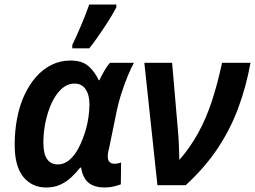

<svg xmlns="http://www.w3.org/2000/svg" viewBox="-20 -820 1129 850"><path d="M184 10Q122 10 83.5 -36.5Q45 -83 45 -179Q45 -241 56 -297.5Q67 -354 88.5 -400Q110 -446 140 -480Q170 -514 208.5 -533Q247 -552 292 -552Q344 -552 372 -527Q400 -502 417 -465H420Q428 -482 441 -505Q454 -528 467 -542H573Q561 -521 546.5 -486Q532 -451 518 -408Q504 -365 495 -320L463 -164Q460 -154 458.5 -144.5Q457 -135 457 -127Q457 -111 465 -103Q473 -95 486 -95Q493 -95 501.5 -96.5Q510 -98 516 -101L515 -4Q505 0 485.5 5Q466 10 443 10Q414 10 392 1Q370 -8 357 -27.5Q344 -47 339 -78H335Q317 -55 295.5 -35Q274 -15 247 -2.5Q220 10 184 10ZM236 -92Q264 -92 287.5 -112Q311 -132 329 -167Q347 -202 360 -246Q368 -274 372 -304Q376 -334 376 -358Q376 -400 359 -425Q342 -450 310 -450Q285 -450 264 -435.5Q243 -421 226 -395Q209 -369 197 -335Q185 -301 178.5 -263.5Q172 -226 172 -188Q172 -139 188.5 -115.5Q205 -92 236 -92ZM300 -621Q309 -639 319 -661.5Q329 -684 339.5 -708.5Q350 -733 359 -756.5Q368 -780 375 -800H495V-787Q486 -770 472.5 -747.5Q459 -725 443 -701Q427 -677 410 -652.5Q393 -628 375 -606H300Z M677 0 619 -542H742L768 -239Q771 -207 772 -173.5Q773 -140 774 -112Q822 -167 857 -230.5Q892 -294 917.5 -371Q943 -448 963 -542H1089Q1070 -437 1035 -342.5Q1000 -248 943.5 -163Q887 -78 802 0Z"/></svg>

Font: Noto Sans Display SemiBold
Style: Italic
Weight: 600
Italic angle: -12°
Designer: Monotype Design Team
Foundry: Monotype Imaging Inc.
Version: Version 2.003